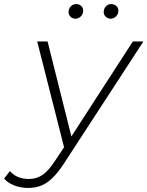

<svg xmlns="http://www.w3.org/2000/svg" viewBox="-128 -726 725 944"><path d="M10 198Q-25 198 -57 186Q-89 174 -108 152L-79 115Q-62 135 -38.5 144.5Q-15 154 15 154Q50 154 79.5 135Q109 116 143 64L187 -2L55 -522H106L223 -55L525 -522H577L187 77Q157 123 129.5 149.5Q102 176 73.5 187Q45 198 10 198ZM416 -634Q402 -634 392 -643.5Q382 -653 382 -667Q382 -684 393 -695Q404 -706 419 -706Q433 -706 443.5 -697Q454 -688 454 -673Q454 -657 442.5 -645.5Q431 -634 416 -634ZM243 -634Q229 -634 219 -643.5Q209 -653 209 -667Q209 -684 220.5 -695Q232 -706 247 -706Q261 -706 271 -697Q281 -688 281 -673Q281 -657 269.5 -645.5Q258 -634 243 -634Z"/></svg>

Font: Montserrat Thin Light
Style: Italic
Weight: 300
Italic angle: -11.3°
Version: Version 9.000